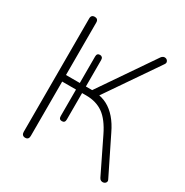

<svg xmlns="http://www.w3.org/2000/svg" viewBox="-165 -846 951 986"><g transform="rotate(30 310.5 -352.5)"><path d="M117 6Q107 6 101.5 0Q96 -6 96 -16V-689Q96 -700 101.5 -705.5Q107 -711 117 -711Q127 -711 132.5 -705.5Q138 -700 138 -689V-378H220V-535Q220 -555 238 -555Q246 -555 251 -550Q256 -545 256 -535V-378H306L283 -363L513 -699Q518 -706 524.5 -708.5Q531 -711 537.5 -709.5Q544 -708 548 -703.5Q552 -699 553 -693Q554 -687 549 -680L329 -359L316 -376Q354 -373 385 -356.5Q416 -340 441.5 -310.5Q467 -281 487 -239L594 -22Q598 -15 596 -9Q594 -3 589 0.5Q584 4 577.5 4.5Q571 5 565 2Q559 -1 555 -9L457 -210Q423 -280 381.5 -309.5Q340 -339 281 -339H252L256 -347V-182Q256 -162 238 -162Q220 -162 220 -182V-339H138V-16Q138 -6 133 0Q128 6 117 6Z"/></g></svg>

Font: Nunito ExtraLight
Style: Regular
Weight: 200
Designer: Vernon Adams
Foundry: Vernon Adams
Version: Version 3.602